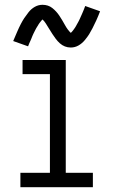

<svg xmlns="http://www.w3.org/2000/svg" viewBox="-20 -780 472 800"><path d="M65 0H367V-60H254V-530H74V-471H188V-60H65ZM275 -582Q292 -582 307 -590.5Q322 -599 333.5 -613Q345 -627 351.5 -637.5Q358 -648 365.5 -662.5Q373 -677 381 -694.5Q389 -712 397 -733L335 -755Q333 -749 330.5 -743Q328 -737 326 -732Q324 -727 321.5 -721.5Q319 -716 317 -711.5Q315 -707 313 -702.5Q311 -698 309 -694Q307 -690 305 -686.5Q303 -683 301 -679.5Q299 -676 297.5 -673Q296 -670 294 -667Q292 -664 291 -662.5Q290 -661 286 -655.5Q282 -650 280 -648Q278 -646 275 -643Q262 -655 250.5 -676Q239 -697 227 -715Q215 -733 198 -746.5Q181 -760 157 -760Q140 -760 125 -751.5Q110 -743 99 -729Q88 -715 81 -704.5Q74 -694 66.5 -679.5Q59 -665 51.5 -647.5Q44 -630 35 -609L97 -587Q99 -593 101.5 -598.5Q104 -604 106.5 -609.5Q109 -615 111 -620Q113 -625 115 -630Q117 -635 119 -639Q121 -643 123 -647Q125 -651 127 -655Q129 -659 131 -662.5Q133 -666 135 -669Q137 -672 138.5 -674.5Q140 -677 141 -679Q142 -681 146 -686Q150 -691 152 -693.5Q154 -696 157 -699Q164 -693 171 -682Q178 -671 185 -659.5Q192 -648 198.5 -638Q205 -628 212.5 -618Q220 -608 229.5 -599.5Q239 -591 250.5 -586.5Q262 -582 275 -582Z"/></svg>

Font: Iosevka Sparkle Light
Style: Regular
Weight: 300
Designer: Belleve Invis
Foundry: Belleve Invis
Version: Version 4.5.0; ttfautohint (v1.8.3)